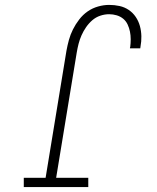

<svg xmlns="http://www.w3.org/2000/svg" viewBox="-20 -763 640 783"><path d="M77 0V-38H166L251 -556Q255 -578 261 -600Q267 -622 277.5 -643Q288 -664 303 -683.5Q318 -703 337.5 -716.5Q357 -730 380 -736.5Q403 -743 425 -743Q447 -743 467.5 -738.5Q488 -734 505 -722.5Q522 -711 533.5 -694Q545 -677 550.5 -657Q556 -637 556.5 -615.5Q557 -594 553 -573Q553 -571 552.5 -569.5Q552 -568 552 -566H510Q510 -567 510 -568.5Q510 -570 511 -571Q513 -587 513 -603Q513 -619 510 -634Q507 -649 500.5 -663Q494 -677 482.5 -686.5Q471 -696 456 -700.5Q441 -705 425 -705Q407 -705 389 -699Q371 -693 356.5 -680.5Q342 -668 331 -652Q320 -636 312.5 -619Q305 -602 300.5 -584.5Q296 -567 293 -549L209 -38H340V0Z"/></svg>

Font: Iosevka Curly Slab XLtExObl
Style: Regular
Weight: 200
Width: 7
Italic angle: -9°
Monospace: yes
Designer: Belleve Invis
Foundry: Belleve Invis
Version: Version 11.0.0; ttfautohint (v1.8.3)